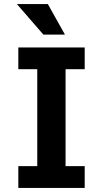

<svg xmlns="http://www.w3.org/2000/svg" viewBox="-20 -923 505 943"><path d="M70 0V-107H163V-583H70V-690H396V-583H302V-107H396V0ZM63 -903H215L299 -753H193Z"/></svg>

Font: Radio Canada SemiBold
Style: Regular
Weight: 600
Designer: Charles Daoud, Etienne Aubert Bonn, Alexandre Saumier Demers, Jacques Le Bailly
Foundry: Radio-Canada
Version: Version 2.104; ttfautohint (v1.8.4.7-5d5b);gftools[0.9.28.de